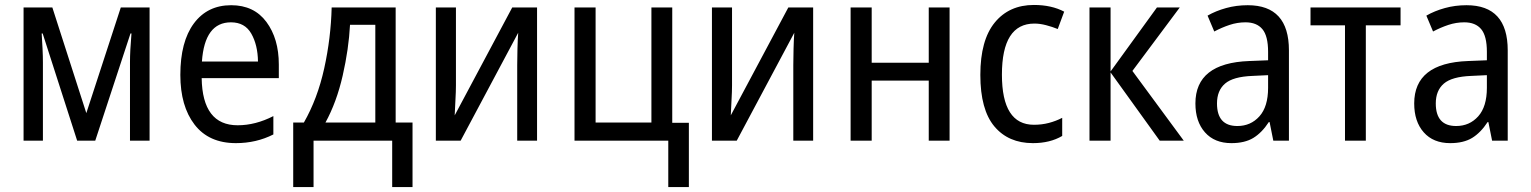

<svg xmlns="http://www.w3.org/2000/svg" viewBox="-20 -567 6170 774"><path d="M467 -537 328 -111 191 -537H75V0H153V-316Q153 -340 151.5 -370.5Q150 -401 148 -432H152L291 0H364L506 -432H510Q504 -361 504 -317V0H583V-537Z M707 -265Q707 -139 764.5 -64.5Q822 10 931 10Q1013 10 1082 -25V-99Q1010 -62 938 -62Q796 -62 793 -252H1104V-307Q1104 -411 1054 -478.5Q1004 -546 912 -546Q816 -546 761.5 -472.5Q707 -399 707 -265ZM1020 -319H794Q805 -477 911 -477Q967 -477 993 -431.5Q1019 -386 1020 -319Z M1493 -73H1292Q1337 -155 1361.5 -262.5Q1386 -370 1391 -467H1493ZM1317 -537Q1314 -414 1287 -291.5Q1260 -169 1205 -73H1162V187H1244V0H1561V187H1643V-73H1575V-537Z M1737 -537V0H1837L2069 -435Q2067 -409 2066 -370.5Q2065 -332 2065 -305V0H2145V-537H2045L1813 -102Q1814 -129 1816 -164Q1818 -199 1818 -223V-537Z M2757 -72H2690V-537H2606V-73H2381V-537H2296V0H2674V187H2757Z M2850 -537V0H2950L3182 -435Q3180 -409 3179 -370.5Q3178 -332 3178 -305V0H3258V-537H3158L2926 -102Q2927 -129 2929 -164Q2931 -199 2931 -223V-537Z M3409 -537V0H3494V-242H3724V0H3808V-537H3724V-314H3494V-537Z M4262 -19V-92Q4237 -79 4208.5 -71.5Q4180 -64 4148 -64Q4019 -64 4019 -266Q4019 -472 4150 -472Q4172 -472 4197 -465.5Q4222 -459 4244 -450L4270 -520Q4219 -547 4148 -547Q4048 -547 3990 -476Q3932 -405 3932 -265Q3932 -125 3988.5 -57.5Q4045 10 4144 10Q4213 10 4262 -19Z M4457 -279V-537H4372V0H4457V-275L4655 0H4752L4545 -281L4736 -537H4644Z M5092 -213Q5092 -137 5057 -98Q5022 -59 4968 -59Q4886 -59 4886 -150Q4886 -202 4918.5 -230Q4951 -258 5029 -261L5092 -264ZM4848 -504 4875 -440Q4905 -456 4936.5 -466.5Q4968 -477 5001 -477Q5046 -477 5069 -449.5Q5092 -422 5092 -358V-324L5016 -321Q4799 -313 4799 -150Q4799 -77 4837.5 -33.5Q4876 10 4944 10Q4998 10 5032.5 -11Q5067 -32 5095 -75H5098L5113 0H5176V-364Q5176 -546 5010 -546Q4964 -546 4922.5 -534.5Q4881 -523 4848 -504Z M5626 -537H5263V-465H5402V0H5486V-465H5626Z M5974 -213Q5974 -137 5939 -98Q5904 -59 5850 -59Q5768 -59 5768 -150Q5768 -202 5800.5 -230Q5833 -258 5911 -261L5974 -264ZM5730 -504 5757 -440Q5787 -456 5818.5 -466.5Q5850 -477 5883 -477Q5928 -477 5951 -449.5Q5974 -422 5974 -358V-324L5898 -321Q5681 -313 5681 -150Q5681 -77 5719.5 -33.5Q5758 10 5826 10Q5880 10 5914.5 -11Q5949 -32 5977 -75H5980L5995 0H6058V-364Q6058 -546 5892 -546Q5846 -546 5804.5 -534.5Q5763 -523 5730 -504Z"/></svg>

Font: Noto Sans UI SemiCondensed
Style: Regular
Weight: 400
Width: 4
Designer: Monotype Design Team
Foundry: Monotype Imaging Inc.
Version: 1.001